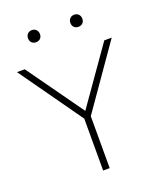

<svg xmlns="http://www.w3.org/2000/svg" viewBox="-148 -850 775 937"><g transform="rotate(-20 239.0 -381.5)"><path d="M224 0V-285.5L232.5 -257.5L-7 -595H33.5L249 -293H234.5L446.5 -595H485L249.5 -257.5L258 -285.5V0ZM351 -700Q337.5 -700 328.8 -708.5Q320 -717 320 -731Q320 -745.5 328.8 -754.2Q337.5 -763 351 -763Q364.5 -763 373.2 -754.2Q382 -745.5 382 -731Q382 -717 373.2 -708.5Q364.5 -700 351 -700ZM131 -700Q117.5 -700 108.8 -708.5Q100 -717 100 -731Q100 -745.5 108.8 -754.2Q117.5 -763 131 -763Q144.5 -763 153.2 -754.2Q162 -745.5 162 -731Q162 -717 153.2 -708.5Q144.5 -700 131 -700Z"/></g></svg>

Font: Encode Sans SC Thin
Style: Regular
Weight: 250
Designer: Multiple Designers
Foundry: Impallari Type
Version: Version 3.002